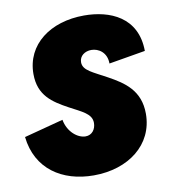

<svg xmlns="http://www.w3.org/2000/svg" viewBox="-88 -657 651 732"><g transform="rotate(-10 237.5 -290.5)"><path d="M217.3 12.7C351.6 12.7 453.1 -64.5 453.1 -184.6C453.1 -275.9 393.6 -313.5 335.4 -345.7C280.8 -376 243.7 -388.2 243.7 -420.4C243.7 -445.3 265.6 -460 290 -460C318.4 -460 349.6 -439.9 349.6 -397L490.7 -420.9C489.7 -552.2 385.3 -594.2 285.6 -594.2C154.8 -594.2 57.1 -522 57.1 -407.7C57.1 -324.2 108.9 -291.5 167 -259.8C214.8 -233.9 252 -220.2 252 -184.6C252 -160.2 237.3 -139.2 211.9 -139.2C182.1 -139.2 144.5 -168 135.7 -216.8L-16.1 -176.8C-2.4 -51.3 94.7 12.7 217.3 12.7Z"/></g></svg>

Font: Decalotype Black Italic
Style: Regular
Weight: 900
Italic angle: -10°
Designer: Alfredo Marco Pradil
Foundry: Alfredo Marco Pradil
Version: Version 1.0